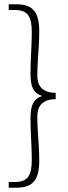

<svg xmlns="http://www.w3.org/2000/svg" viewBox="-20 -728 317 900"><path d="M21 152H54C127 152 164 125 164 24C164 -49 155 -112 155 -182C155 -223 172 -263 241 -263V-293C172 -293 155 -333 155 -372C155 -444 164 -507 164 -580C164 -681 127 -708 54 -708H21V-681H51C113 -681 129 -647 129 -576C129 -511 123 -456 123 -383C123 -326 134 -292 174 -280V-276C134 -264 123 -229 123 -173C123 -100 129 -45 129 20C129 91 113 125 51 125H21Z"/></svg>

Font: Source Sans Pro Light
Style: Regular
Weight: 300
Designer: Paul D. Hunt
Foundry: Adobe Systems Incorporated
Version: Version 3.006;hotconv 1.0.111;makeotfexe 2.5.65597